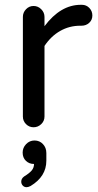

<svg xmlns="http://www.w3.org/2000/svg" viewBox="-20 -529 414 807"><path d="M76.2 -39.1V-458Q76.2 -476.6 89.4 -490.2Q102.5 -503.9 121.1 -503.9Q139.6 -503.9 153.3 -490.2Q167 -476.6 167 -458V-418.9Q234.4 -508.8 319.3 -508.8H324.2Q342.8 -508.8 355.5 -495.6Q368.2 -482.4 368.2 -463.9Q368.2 -445.3 355 -433.1Q341.8 -420.9 322.3 -420.9H317.4Q271.5 -420.9 232.9 -398.9Q194.3 -377 167 -335.9V-39.1Q167 -20.5 153.3 -7.3Q139.6 5.9 121.1 5.9Q102.5 5.9 89.4 -7.3Q76.2 -20.5 76.2 -39.1ZM81.1 212.9Q103.5 199.2 113.3 187.5Q123 175.8 123 160.2Q102.5 160.2 88.9 147Q75.2 133.8 75.2 112.3Q75.2 91.8 89.8 76.7Q104.5 61.5 125 61.5Q146.5 61.5 160.6 76.7Q174.8 91.8 174.8 114.3V146.5Q174.8 212.9 108.4 252.9Q98.6 257.8 91.8 257.8Q82 257.8 75.7 251Q69.3 244.1 69.3 234.4Q69.3 221.7 81.1 212.9Z"/></svg>

Font: jf-openhuninn-2.0
Style: Regular
Weight: 400
Designer: [Kosugi Maru]
Designed by MOTOYA      

[Varela Round]
Joe Prince (Latin component); Avraham Cornfeld (Hebrew component)
Foundry: justfont CO.,LTD.
Version: 2.0